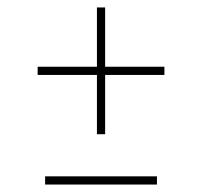

<svg xmlns="http://www.w3.org/2000/svg" viewBox="-20 -604 542 515"><path d="M81 -425H240V-584H262V-425H421V-403H262V-244H240V-403H81ZM101 -131H401V-109H101Z"/></svg>

Font: Libre Caslon Display
Style: Regular
Weight: 400
Designer: Pablo Impallari, Rodrigo Fuenzalida
Foundry: Pablo Impallari, Rodrigo Fuenzalida
Version: Version 1.002; ttfautohint (v1.5)